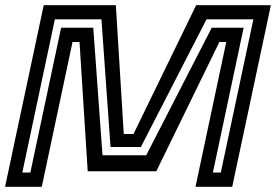

<svg xmlns="http://www.w3.org/2000/svg" viewBox="-24 -720 1064 740"><path d="M-4.5 0 144.5 -700H422.5L453 -203.5H490.5L732 -700H1020L871 0H729.5L848 -558H821.5L578.5 -60H314L282.5 -558H255.5L137 0ZM62 -55H93L211.5 -613H335.5L371 -121.5H539.5L792 -613H915L796.5 -55H827L952.5 -645.5H772L519 -153.5H402L367 -645.5H187.5Z"/></svg>

Font: Tourney Expanded SemiBold
Style: Italic
Weight: 600
Width: 7
Italic angle: -12°
Designer: Tyler Finck
Foundry: Etcetera Type Co
Version: Version 1.010; ttfautohint (v1.8.3)